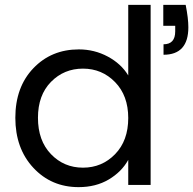

<svg xmlns="http://www.w3.org/2000/svg" viewBox="-20 -760 794 789"><path d="M651 -740H743Q754 -685 754 -648Q754 -535 652 -535V-578Q700 -578 700 -631V-654H651ZM304 -557Q368 -557 423 -527.5Q478 -498 507 -450V-740H599V0H507V-103Q480 -54 427 -22.5Q374 9 303 9Q191 9 117 -70.5Q43 -150 43 -276Q43 -402 117 -479.5Q191 -557 304 -557ZM507 -275Q507 -367 453 -422.5Q399 -478 321 -478Q243 -478 189.5 -423.5Q136 -369 136 -276Q136 -182 189.5 -126.5Q243 -71 321 -71Q399 -71 453 -126.5Q507 -182 507 -275Z"/></svg>

Font: SVN-Poppins
Style: Regular
Weight: 400
Designer: Ninad Kale (Devanagari), Jonny Pinhorn (Latin)
Foundry: Indian Type Foundry
Version: Version 3.002 2017